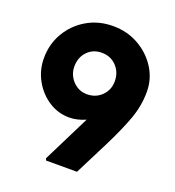

<svg xmlns="http://www.w3.org/2000/svg" viewBox="-131 -820 839 922"><g transform="rotate(20 288.5 -358.5)"><path d="M208 0 204 -10 324 -251Q281 -232 241 -232Q184 -232 136 -263Q88 -294 59 -346Q30 -398 30 -459Q30 -531 64.5 -589.5Q99 -648 158 -682.5Q217 -717 291 -717Q363 -717 421.5 -684Q480 -651 515 -596Q550 -541 550 -475Q550 -403 524.5 -333.5Q499 -264 454 -174L366 0ZM282 -366Q328 -366 358 -396Q388 -426 388 -470Q388 -516 358.5 -547Q329 -578 283 -578Q239 -578 210 -548Q181 -518 181 -470Q181 -443 194.5 -419Q208 -395 231 -380.5Q254 -366 282 -366Z"/></g></svg>

Font: Lexend
Style: Bold
Weight: 700
Designer: Bonnie Shaver-Troup, Thomas Jockin
Foundry: Lexend
Version: Version 1.007; ttfautohint (v1.8.3)